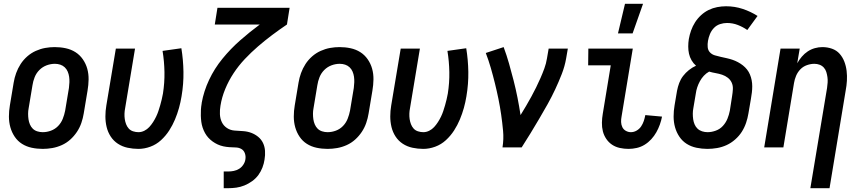

<svg xmlns="http://www.w3.org/2000/svg" viewBox="-20 -776 4540 1011"><path d="M205 8Q175 8 147 2Q119 -4 96 -18.5Q73 -33 57.5 -56Q42 -79 34.5 -106Q27 -133 27 -162.5Q27 -192 32 -221L52 -341Q56 -366 65 -391Q74 -416 88.5 -438.5Q103 -461 123.5 -479Q144 -497 168.5 -508Q193 -519 218 -523.5Q243 -528 268 -528Q298 -528 326 -522Q354 -516 377 -501.5Q400 -487 416 -464Q432 -441 439.5 -414Q447 -387 446.5 -357.5Q446 -328 441 -299L421 -179Q417 -154 408.5 -129Q400 -104 385 -81.5Q370 -59 350 -41Q330 -23 305.5 -12Q281 -1 255.5 3.5Q230 8 205 8ZM205 -80Q227 -80 248.5 -88Q270 -96 286 -112.5Q302 -129 310.5 -150.5Q319 -172 323 -193L343 -313Q345 -328 345.5 -343Q346 -358 344 -372Q342 -386 336.5 -399Q331 -412 321 -421.5Q311 -431 297.5 -435.5Q284 -440 269 -440Q247 -440 225.5 -432Q204 -424 187.5 -407.5Q171 -391 162.5 -369.5Q154 -348 151 -327L131 -207Q128 -192 128 -177Q128 -162 130 -148Q132 -134 137.5 -121Q143 -108 152.5 -98.5Q162 -89 176 -84.5Q190 -80 205 -80Z M709 8Q680 8 652 2Q624 -4 601 -19Q578 -34 563 -57Q548 -80 541.5 -107Q535 -134 535 -163Q535 -192 540 -221L590 -520H691L639 -207Q636 -192 635.5 -177.5Q635 -163 637 -149Q639 -135 644 -122Q649 -109 658 -99Q667 -89 681 -84.5Q695 -80 709 -80Q725 -80 740 -87.5Q755 -95 766 -107Q777 -119 786 -133Q795 -147 802 -161.5Q809 -176 814 -191Q819 -206 823.5 -221.5Q828 -237 831.5 -252Q835 -267 838 -283Q847 -340 846 -396.5Q845 -453 836 -508L935 -522Q945 -461 946 -397.5Q947 -334 936 -269Q931 -238 922.5 -207.5Q914 -177 901.5 -147Q889 -117 871 -89Q853 -61 828 -38Q803 -15 771.5 -3.5Q740 8 709 8Z M1158 215V127H1182Q1196 127 1211 124Q1226 121 1239 113Q1252 105 1261 91.5Q1270 78 1272 64Q1275 47 1269.5 31.5Q1264 16 1251 8.5Q1238 1 1221.5 0.5Q1205 0 1188.5 -1Q1172 -2 1156 -5.5Q1140 -9 1126 -15.5Q1112 -22 1099.5 -31Q1087 -40 1077 -51Q1067 -62 1059.5 -75.5Q1052 -89 1047 -104Q1042 -119 1040 -134.5Q1038 -150 1037.5 -166.5Q1037 -183 1038 -199Q1039 -215 1042 -232V-234Q1053 -296 1081 -355.5Q1109 -415 1151.5 -467Q1194 -519 1244 -563Q1294 -607 1348 -647H1111L1125 -735H1505L1491 -647Q1451 -620 1413 -591.5Q1375 -563 1338.5 -531.5Q1302 -500 1269 -465Q1236 -430 1210 -390.5Q1184 -351 1166 -307.5Q1148 -264 1141 -220Q1137 -197 1138 -174.5Q1139 -152 1148 -133Q1157 -114 1175 -102Q1193 -90 1215.5 -88.5Q1238 -87 1260.5 -85.5Q1283 -84 1303 -76.5Q1323 -69 1339.5 -55.5Q1356 -42 1365 -23Q1374 -4 1375.5 18.5Q1377 41 1373 64Q1370 85 1362 106Q1354 127 1340.5 145.5Q1327 164 1307.5 178Q1288 192 1267 200.5Q1246 209 1224.5 212Q1203 215 1181 215Z M1705 8Q1675 8 1647 2Q1619 -4 1596 -18.5Q1573 -33 1557.5 -56Q1542 -79 1534.5 -106Q1527 -133 1527 -162.5Q1527 -192 1532 -221L1552 -341Q1556 -366 1565 -391Q1574 -416 1588.5 -438.5Q1603 -461 1623.5 -479Q1644 -497 1668.5 -508Q1693 -519 1718 -523.5Q1743 -528 1768 -528Q1798 -528 1826 -522Q1854 -516 1877 -501.5Q1900 -487 1916 -464Q1932 -441 1939.5 -414Q1947 -387 1946.5 -357.5Q1946 -328 1941 -299L1921 -179Q1917 -154 1908.5 -129Q1900 -104 1885 -81.5Q1870 -59 1850 -41Q1830 -23 1805.5 -12Q1781 -1 1755.5 3.5Q1730 8 1705 8ZM1705 -80Q1727 -80 1748.5 -88Q1770 -96 1786 -112.5Q1802 -129 1810.5 -150.5Q1819 -172 1823 -193L1843 -313Q1845 -328 1845.5 -343Q1846 -358 1844 -372Q1842 -386 1836.5 -399Q1831 -412 1821 -421.5Q1811 -431 1797.5 -435.5Q1784 -440 1769 -440Q1747 -440 1725.5 -432Q1704 -424 1687.5 -407.5Q1671 -391 1662.5 -369.5Q1654 -348 1651 -327L1631 -207Q1628 -192 1628 -177Q1628 -162 1630 -148Q1632 -134 1637.5 -121Q1643 -108 1652.5 -98.5Q1662 -89 1676 -84.5Q1690 -80 1705 -80Z M2209 8Q2180 8 2152 2Q2124 -4 2101 -19Q2078 -34 2063 -57Q2048 -80 2041.5 -107Q2035 -134 2035 -163Q2035 -192 2040 -221L2090 -520H2191L2139 -207Q2136 -192 2135.5 -177.5Q2135 -163 2137 -149Q2139 -135 2144 -122Q2149 -109 2158 -99Q2167 -89 2181 -84.5Q2195 -80 2209 -80Q2225 -80 2240 -87.5Q2255 -95 2266 -107Q2277 -119 2286 -133Q2295 -147 2302 -161.5Q2309 -176 2314 -191Q2319 -206 2323.5 -221.5Q2328 -237 2331.5 -252Q2335 -267 2338 -283Q2347 -340 2346 -396.5Q2345 -453 2336 -508L2435 -522Q2445 -461 2446 -397.5Q2447 -334 2436 -269Q2431 -238 2422.5 -207.5Q2414 -177 2401.5 -147Q2389 -117 2371 -89Q2353 -61 2328 -38Q2303 -15 2271.5 -3.5Q2240 8 2209 8Z M2626 0Q2633 -44 2629 -87Q2625 -130 2619 -172Q2613 -214 2604.5 -255.5Q2596 -297 2586 -337.5Q2576 -378 2564.5 -418Q2553 -458 2538 -497L2632 -528Q2648 -485 2660.5 -441Q2673 -397 2684.5 -352Q2696 -307 2705 -261.5Q2714 -216 2721 -170Q2736 -194 2750 -218Q2764 -242 2777.5 -266.5Q2791 -291 2803 -315.5Q2815 -340 2826 -365Q2837 -390 2846.5 -416Q2856 -442 2860 -468L2869 -520H2970L2961 -468Q2954 -427 2938 -386Q2922 -345 2903.5 -305.5Q2885 -266 2863.5 -227.5Q2842 -189 2819.5 -151Q2797 -113 2774 -75Q2751 -37 2727 0Z M3290 8Q3266 8 3243.5 3Q3221 -2 3203 -14Q3185 -26 3172.5 -44.5Q3160 -63 3154.5 -84.5Q3149 -106 3149.5 -130Q3150 -154 3154 -177L3196 -432H3077L3078 -520H3312L3253 -163Q3250 -148 3250.5 -133.5Q3251 -119 3257 -106.5Q3263 -94 3275.5 -87Q3288 -80 3302 -80Q3318 -80 3332.5 -88.5Q3347 -97 3356 -110.5Q3365 -124 3370 -139Q3375 -154 3378 -170L3466 -162Q3462 -141 3454.5 -120Q3447 -99 3436 -79.5Q3425 -60 3409.5 -43Q3394 -26 3374.5 -14Q3355 -2 3333 3Q3311 8 3290 8ZM3234 -600 3271 -756H3366L3311 -600Z M3705 8Q3676 8 3647.5 2Q3619 -4 3596 -18.5Q3573 -33 3557.5 -56Q3542 -79 3534.5 -106Q3527 -133 3527 -162.5Q3527 -192 3532 -221L3545 -298Q3549 -319 3556.5 -339Q3564 -359 3577 -376Q3590 -393 3607.5 -407Q3625 -421 3645 -430Q3631 -442 3621.5 -458.5Q3612 -475 3608 -493Q3604 -511 3604 -531Q3604 -551 3607 -570Q3611 -593 3619 -615.5Q3627 -638 3640 -658.5Q3653 -679 3671.5 -696Q3690 -713 3711.5 -723.5Q3733 -734 3756.5 -738.5Q3780 -743 3803 -743Q3849 -743 3891 -729Q3933 -715 3969 -692L3915 -618Q3892 -634 3865 -644.5Q3838 -655 3808 -655Q3790 -655 3771.5 -649Q3753 -643 3739.5 -629Q3726 -615 3718.5 -597Q3711 -579 3708 -561Q3705 -544 3706.5 -527.5Q3708 -511 3718.5 -500Q3729 -489 3744.5 -484.5Q3760 -480 3775.5 -476.5Q3791 -473 3807 -469.5Q3823 -466 3837.5 -461Q3852 -456 3866 -448.5Q3880 -441 3892 -431.5Q3904 -422 3913.5 -410Q3923 -398 3929 -383.5Q3935 -369 3938 -353.5Q3941 -338 3941 -321.5Q3941 -305 3939 -288.5Q3937 -272 3934 -255L3921 -179Q3917 -154 3908.5 -129Q3900 -104 3886 -82Q3872 -60 3851 -41.5Q3830 -23 3806 -12Q3782 -1 3756 3.5Q3730 8 3705 8ZM3706 -80Q3727 -80 3749 -88Q3771 -96 3786.5 -113Q3802 -130 3810.5 -151Q3819 -172 3823 -193L3835 -270Q3838 -288 3839 -306.5Q3840 -325 3833 -340.5Q3826 -356 3812.5 -366.5Q3799 -377 3782.5 -382.5Q3766 -388 3748.5 -391Q3731 -394 3714 -399Q3698 -390 3686 -377Q3674 -364 3665.5 -348.5Q3657 -333 3651.5 -316.5Q3646 -300 3644 -284L3631 -207Q3628 -192 3628 -177Q3628 -162 3630 -148Q3632 -134 3637.5 -121Q3643 -108 3653 -98.5Q3663 -89 3677 -84.5Q3691 -80 3706 -80Z M4247 215 4335 -313Q4337 -327 4338 -341.5Q4339 -356 4337 -370Q4335 -384 4331 -397Q4327 -410 4318 -420Q4309 -430 4296 -435Q4283 -440 4268 -440Q4249 -440 4229 -433Q4209 -426 4194.5 -411Q4180 -396 4172 -377Q4164 -358 4161 -339L4105 0H4004L4090 -520H4191L4178 -443Q4188 -461 4202 -477.5Q4216 -494 4233.5 -505.5Q4251 -517 4271 -522.5Q4291 -528 4310 -528Q4337 -528 4361 -519.5Q4385 -511 4401 -493Q4417 -475 4426 -451.5Q4435 -428 4438 -402.5Q4441 -377 4439.5 -351Q4438 -325 4433 -299L4348 215Z"/></svg>

Font: Iosevka Term Curly Semibold
Style: Italic
Weight: 600
Italic angle: -9°
Designer: Belleve Invis
Foundry: Belleve Invis
Version: Version 32.3.0